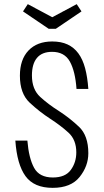

<svg xmlns="http://www.w3.org/2000/svg" viewBox="-20 -896 502 926"><path d="M54 -218Q62 -103 103 -46.5Q144 10 234 10Q322 10 364 -42.5Q406 -95 406 -157Q406 -242 361 -284.5Q316 -327 265 -360Q214 -392 174 -428.5Q134 -465 134 -532Q134 -588 158.5 -617Q183 -646 231 -646Q291 -646 317 -599Q343 -552 349 -467H406Q402 -524 390.5 -567Q379 -610 358 -638.5Q337 -667 306 -681.5Q275 -696 232 -696Q159 -696 117.5 -652.5Q76 -609 76 -531Q76 -445 123 -401Q170 -357 224 -322Q272 -291 310 -256.5Q348 -222 348 -161Q348 -113 321.5 -76.5Q295 -40 235 -40Q170 -40 144.5 -86.5Q119 -133 112 -218ZM249 -757 373 -841 350 -876 232 -813 114 -876 91 -841 215 -757Z"/></svg>

Font: Secuela Light
Style: Regular
Weight: 300
Designer: Fernando Haro
Foundry: deFharo
Version: Version 1.708